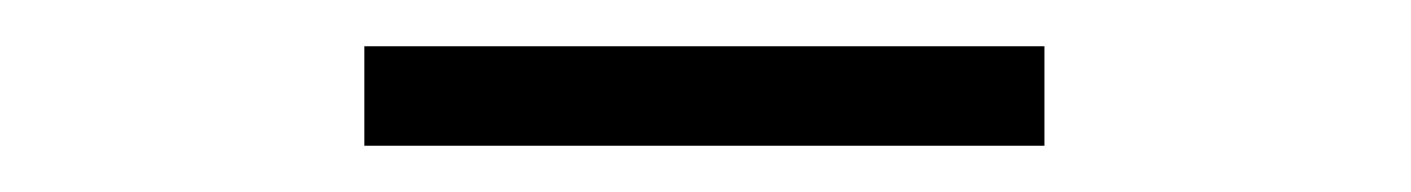

<svg xmlns="http://www.w3.org/2000/svg" viewBox="-20 -741 610 83"><path d="M137.5 -721H431.5V-678H137.5Z"/></svg>

Font: League Mono Narrow UltraLight
Style: Regular
Weight: 200
Width: 3
Designer: Tyler Finck
Foundry: The League of Moveable Type / Tyler Finck
Version: Version 2.210